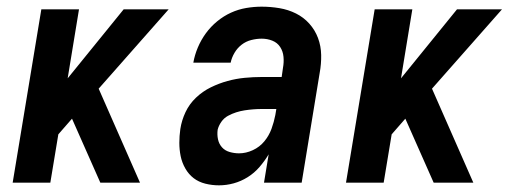

<svg xmlns="http://www.w3.org/2000/svg" viewBox="-20 -548 1540 576"><path d="M18 0 104 -520H217L183 -313L351 -520H486L276 -282L400 0H281L196 -192L155 -145L131 0Z M637 8Q616 8 596 3Q576 -2 561 -13.5Q546 -25 536 -42.5Q526 -60 522 -79.5Q518 -99 518 -119.5Q518 -140 521 -161Q525 -187 536.5 -211.5Q548 -236 568 -255Q588 -274 612.5 -286Q637 -298 662.5 -305Q688 -312 714 -314.5Q740 -317 765 -317H825L829 -345Q832 -361 830.5 -377.5Q829 -394 820.5 -407Q812 -420 797 -426Q782 -432 765 -432Q750 -432 734 -428Q718 -424 705 -414Q692 -404 683.5 -389.5Q675 -375 672 -360H560Q564 -383 573.5 -405.5Q583 -428 597.5 -448Q612 -468 631.5 -484Q651 -500 673 -510Q695 -520 718.5 -524Q742 -528 765 -528Q792 -528 818.5 -523.5Q845 -519 868 -507.5Q891 -496 908 -477Q925 -458 934 -434Q943 -410 943.5 -383Q944 -356 939 -329L885 0H772L786 -85Q774 -65 758.5 -47Q743 -29 723 -16.5Q703 -4 681 2Q659 8 637 8ZM697 -88Q718 -88 738.5 -97.5Q759 -107 773 -124Q787 -141 794.5 -161.5Q802 -182 806 -203L809 -221H765Q753 -221 740 -220Q727 -219 714 -217Q701 -215 688.5 -211Q676 -207 664 -200.5Q652 -194 644 -182.5Q636 -171 633 -159Q631 -144 634 -130Q637 -116 646 -106Q655 -96 669 -92Q683 -88 697 -88Z M1018 0 1104 -520H1217L1183 -313L1351 -520H1486L1276 -282L1400 0H1281L1196 -192L1155 -145L1131 0Z"/></svg>

Font: Iosevka SS04 Oblique
Style: Bold
Weight: 700
Italic angle: -9°
Monospace: yes
Designer: Belleve Invis
Foundry: Belleve Invis
Version: Version 19.0.0; ttfautohint (v1.8.4)